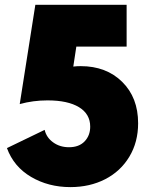

<svg xmlns="http://www.w3.org/2000/svg" viewBox="-20 -770 610 805"><path d="M9.1 -149.1 167.3 -225.5Q174.5 -193.6 202.7 -173.2Q230.9 -152.7 269.1 -152.7Q311.4 -152.7 334.8 -177.3Q358.2 -201.8 358.2 -239.1Q358.2 -291.8 311.4 -320.5Q264.5 -349.1 179.1 -349.1Q118.6 -349.1 62.7 -333.6L128.2 -750H510.9V-574.5H300L287.3 -490.9Q301.4 -492.7 318.2 -492.7Q425.5 -492.7 492.3 -426.8Q559.1 -360.9 559.1 -253.2Q559.1 -174.1 522.3 -113Q485.5 -51.8 420.9 -18.6Q356.4 14.5 275 14.5Q183.2 14.5 110.5 -28.2Q37.7 -70.9 9.1 -149.1Z"/></svg>

Font: Spartan MB Black
Style: Regular
Weight: 900
Designer: Matt Bailey, Mirko Velimirovic
Foundry: Matt Bailey
Version: Version 1.005